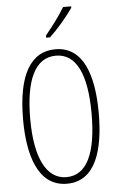

<svg xmlns="http://www.w3.org/2000/svg" viewBox="-62 -991 644 1044"><g transform="rotate(-5 259.5 -469.5)"><path d="M367 -941V-949H323C292 -898 260 -856 217 -803V-791H238C278 -828 335 -894 367 -941ZM466 -358C466 -569 411 -724 261 -724C126 -724 53 -602 53 -358C53 -170 100 10 261 10C420 10 466 -162 466 -358ZM92 -358C92 -569 146 -689 261 -689C372 -689 427 -572 427 -358C427 -141 372 -26 261 -26C152 -26 92 -146 92 -358Z"/></g></svg>

Font: Noto Sans Gurmukhi UI ExtraCondensed ExtraLight
Style: Regular
Weight: 200
Width: 2
Designer: Jelle Bosma - Monotype Design Team
Foundry: Monotype Imaging Inc.
Version: Version 2.004